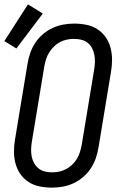

<svg xmlns="http://www.w3.org/2000/svg" viewBox="-34 -851 554 879"><path d="M204 8Q175 8 147.5 2.5Q120 -3 97.5 -17.5Q75 -32 59.5 -54Q44 -76 37 -102.5Q30 -129 30 -157.5Q30 -186 35 -214L92 -559Q96 -584 104.5 -608.5Q113 -633 127.5 -655Q142 -677 162.5 -694.5Q183 -712 207 -723Q231 -734 256 -738.5Q281 -743 305 -743Q334 -743 361.5 -737.5Q389 -732 411.5 -717.5Q434 -703 449.5 -681Q465 -659 472 -632.5Q479 -606 479 -577.5Q479 -549 474 -521L417 -176Q413 -151 404.5 -126.5Q396 -102 381.5 -80Q367 -58 346.5 -40.5Q326 -23 302.5 -12Q279 -1 253.5 3.5Q228 8 204 8ZM205 -62Q221 -62 237.5 -65.5Q254 -69 269 -77Q284 -85 297 -97.5Q310 -110 318.5 -124.5Q327 -139 332 -155Q337 -171 340 -187L397 -532Q400 -549 400.5 -566.5Q401 -584 398 -600Q395 -616 387.5 -630.5Q380 -645 367.5 -655Q355 -665 338.5 -669Q322 -673 304 -673Q288 -673 271.5 -669.5Q255 -666 240 -658Q225 -650 212.5 -637.5Q200 -625 191 -610.5Q182 -596 177 -580Q172 -564 169 -548L112 -203Q109 -186 108.5 -168.5Q108 -151 111 -135Q114 -119 122 -104.5Q130 -90 142.5 -80Q155 -70 171 -66Q187 -62 205 -62ZM41 -629 -14 -663 94 -831 162 -789Z"/></svg>

Font: Iosevka SS04 Oblique
Style: Regular
Weight: 400
Italic angle: -9°
Monospace: yes
Designer: Belleve Invis
Foundry: Belleve Invis
Version: Version 19.0.0; ttfautohint (v1.8.4)